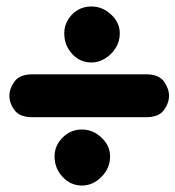

<svg xmlns="http://www.w3.org/2000/svg" viewBox="-20 -647 542 593"><path d="M233 -74Q198 -74 173.2 -100.8Q148.5 -127.5 148.5 -164Q148.5 -197 173.2 -222Q198 -247 233 -247Q267 -247 293.5 -222Q320 -197 320 -164Q320 -127.5 293.5 -100.8Q267 -74 233 -74ZM80.5 -285Q41 -285 25 -306.5Q9 -328 9 -351Q9 -373.5 25 -395.5Q41 -417.5 80.5 -417.5H430.5Q470.5 -417.5 486.2 -395.5Q502 -373.5 502 -351Q502 -328.5 486.2 -306.8Q470.5 -285 430.5 -285ZM263 -454Q226.5 -454 202.5 -480.8Q178.5 -507.5 178.5 -543.5Q178.5 -577.5 202.5 -602.2Q226.5 -627 263 -627Q296 -627 323 -602.2Q350 -577.5 350 -543.5Q350 -519.5 337.5 -499.2Q325 -479 305 -466.5Q285 -454 263 -454Z"/></svg>

Font: Edu SA Hand Cursive
Style: Regular
Weight: 400
Designer: Tina and Corey Anderson, Eben Sorkin, Mirko Velimirovic
Foundry: Google for Education
Version: Version 2.000